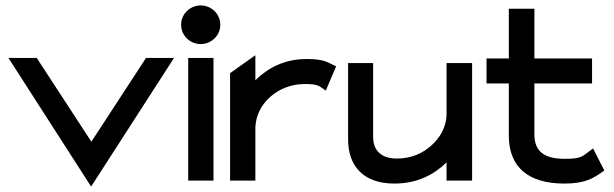

<svg xmlns="http://www.w3.org/2000/svg" viewBox="-20 -664 2256 706"><path d="M11 -451 315 22 620 -451H517L316 -143L115 -451Z M646 -573C646 -533 679 -502 718 -502C757 -502 790 -533 790 -573C790 -613 757 -644 718 -644C679 -644 646 -613 646 -573ZM672 0H765V-451H672Z M826 0H919V-190C919 -241 943 -281 975 -309C1004 -334 1046 -355 1100 -355C1144 -355 1151 -350 1168 -338L1178 -331L1216 -420L1208 -424C1181 -437 1167 -447 1108 -447C1024 -447 964 -413 919 -369V-461L826 -395Z M1260 -151C1260 -56 1314 11 1430 11C1516 11 1577 -23 1622 -67V0H1716V-432H1622V-246C1622 -195 1596 -155 1564 -127C1535 -102 1495 -81 1440 -81C1380 -81 1352 -112 1352 -161V-432H1260Z M1769 -357H1851V-161C1853 -52 1919 11 2056 11C2132 11 2162 -9 2195 -32L2202 -37L2161 -118L2151 -111C2121 -89 2119 -80 2056 -80C1978 -80 1945 -110 1945 -170V-357H2157V-449H1945V-632H1851V-449H1769Z"/></svg>

Font: Charger Pro
Style: ExBdSuExt
Weight: 400
Designer: Jasper
Foundry: Cannot Into Space Fonts
Version: Version 1.09